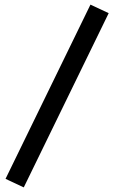

<svg xmlns="http://www.w3.org/2000/svg" viewBox="-20 -742 495 832"><path d="M83 70 4 33 372 -722 451 -685Z"/></svg>

Font: Gabarito
Style: Regular
Weight: 400
Designer: Leandro Assis / Alvaro Franca / Felipe Casaprima
Foundry: Naipe Foundry
Version: Version 1.000